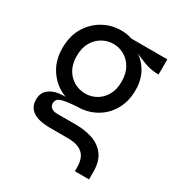

<svg xmlns="http://www.w3.org/2000/svg" viewBox="-169 -624 876 939"><g transform="rotate(30 269.0 -155.0)"><path d="M244 -79Q191 -79 143.5 -104.5Q96 -130 66.5 -178Q37 -226 37 -293Q37 -360 66 -408.5Q95 -457 142 -483.5Q189 -510 244 -510Q261 -510 276.5 -507.5Q292 -505 306 -500H509V-414Q466 -414 423.5 -430Q381 -446 351 -463L347 -467Q382 -448 404.5 -422Q427 -396 438.5 -363.5Q450 -331 450 -293Q450 -226 421.5 -178Q393 -130 346 -104.5Q299 -79 244 -79ZM391 200V178Q391 125 363.5 101Q336 77 281 77H181Q148 77 123.5 71.5Q99 66 83 55Q67 44 59 28Q51 12 51 -8Q51 -46 74 -65.5Q97 -85 131 -90Q165 -95 196 -90L244 -79Q190 -76 160.5 -68Q131 -60 131 -34Q131 -19 142.5 -9.5Q154 0 177 0H281Q333 0 376 14.5Q419 29 445 63.5Q471 98 471 158V200ZM244 -154Q277 -154 305.5 -170Q334 -186 352 -217Q370 -248 370 -293Q370 -338 352.5 -369.5Q335 -401 306 -417.5Q277 -434 244 -434Q211 -434 182 -417.5Q153 -401 135 -370Q117 -339 117 -293Q117 -248 135 -217Q153 -186 182 -170Q211 -154 244 -154Z"/></g></svg>

Font: Syne
Style: Regular
Weight: 400
Designer: Lucas Descroix
Foundry: Bonjour Monde
Version: Version 2.200